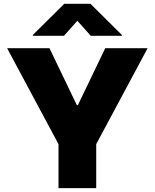

<svg xmlns="http://www.w3.org/2000/svg" viewBox="-20 -978 804 998"><path d="M480.1 0H284.1V-228.7L17 -727.3H237.2L379.3 -431.8H384.9L527 -727.3H747.2L480.1 -228.7ZM613.6 -791.9H451.7L382.1 -870L312.5 -791.9H150.6V-796.2L313.9 -958.1H450.3L613.6 -796.2Z"/></svg>

Font: Linik Sans Black
Style: Regular
Weight: 900
Designer: Fonts by Rasmus Andersson / Changes by Cristiano Sobral with parts from Marc Monis
Foundry: rsms
Version: Version 3.020; ttfautohint (v1.6)